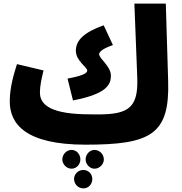

<svg xmlns="http://www.w3.org/2000/svg" viewBox="-20 -780 1007 1063"><path d="M454 21C816 21 920 -36 911 -332L898 -760H724L740 -349C747 -168 679 -142 480 -147C267 -147 201 -196 201 -268C201 -306 211 -349 221 -390L74 -425C58 -374 34 -298 34 -219C34 -96 118 21 454 21ZM384 -224C573 -260 594 -313 594 -361C594 -414 529 -455 529 -480C529 -495 553 -512 605 -531L554 -640C448 -602 400 -559 400 -499C400 -443 463 -408 463 -389C463 -373 430 -359 354 -345ZM503 50C476 50 454 75 454 103C454 128 476 154 503 154C532 154 555 128 555 103C555 75 532 50 503 50ZM376 50C348 50 325 75 325 103C325 128 348 154 376 154C405 154 425 128 425 103C425 75 405 50 376 50ZM441 161C413 161 390 184 390 211C390 239 413 263 441 263C471 263 491 239 491 211C491 184 471 161 441 161Z"/></svg>

Font: Noto Sans Arabic UI Bk
Style: Regular
Weight: 900
Designer: Monotype Design Team, Nadine Chahine and Nizar Qandah
Foundry: Monotype Imaging Inc.
Version: Version 2.010